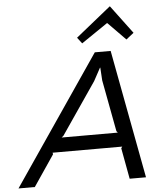

<svg xmlns="http://www.w3.org/2000/svg" viewBox="-121 -1147 1024 1206"><g transform="rotate(-5 390.5 -544.5)"><path d="M244 -295H598L590 -305L529 -630L524 -711H522L478 -630L256 -305ZM598 -810 750 0H647L611 -195L618 -205H179L181 -195L49 0H-54L498 -810ZM618 -1089 751 -911 703 -873 592 -986H590L424 -873L395 -911L616 -1089Z"/></g></svg>

Font: Sinkin Sans 400 Italic
Style: Italic
Weight: 400
Italic angle: -112°
Designer: Keith Bates
Foundry: K-Type
Version: Sinkin Sans (version 1.0)  by Keith Bates   •   © 2014   www